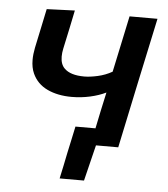

<svg xmlns="http://www.w3.org/2000/svg" viewBox="-48 -545 636 726"><g transform="rotate(5 269.5 -182.0)"><path d="M205 136.5Q210 112 215.5 87.5Q220.5 63 225.5 38.5Q231 13.5 236.5 -12.5Q242 -38.5 247.5 -64H323.5Q330.5 -98.5 338 -133.8Q345.5 -169 353 -202.5Q326.5 -189.5 292.5 -182Q258.5 -174.5 223 -174.5Q170 -174.5 130.8 -193Q91.5 -211.5 74 -250Q64 -272 64 -301.5Q64 -322.5 69 -347.5Q78 -390 85.5 -425.5Q92.5 -460.5 100.5 -497L207 -501Q199.5 -465.5 192.5 -431Q185 -396 176 -354Q172.5 -337.5 172.5 -323.5Q172.5 -294 188.5 -278.5Q211.5 -255.5 264 -255.5Q285.5 -255.5 314.8 -262Q344 -268.5 369.5 -283L373.5 -301.5Q386 -360 395.5 -405Q405 -450 415 -497H521Q509.5 -443 498.2 -390.2Q487 -337.5 472 -267.5L461.5 -218Q448.5 -156.5 437.8 -105.5Q427 -54.5 415.5 0H331L297.5 136.5Z"/></g></svg>

Font: Heraclito Medium
Style: Italic
Weight: 500
Italic angle: -12°
Designer: Kostas Bartsokas (font) & Cristiano Sobral (main changes)
Foundry: Kostas Bartsokas (font) & Cristiano Sobral (main changes)
Version: Version 1.00;July 8, 2020;FontCreator 13.0.0.2655 64-bit